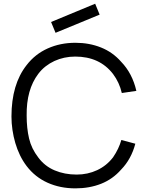

<svg xmlns="http://www.w3.org/2000/svg" viewBox="-20 -995 790 1030"><path d="M278 -819 254 -877 490.5 -975 514.5 -916.5ZM706 -224Q684 -141 630 -85.5Q585 -34 522.5 -9.2Q460 15.5 384.5 15.5Q302.5 15.5 235.2 -14.8Q168 -45 123 -104Q102.5 -131 87.2 -162.5Q72 -194 62 -228.2Q52 -262.5 46.8 -298.2Q41.5 -334 41.5 -370Q41.5 -543 123 -646Q168.5 -705 236 -735.2Q303.5 -765.5 384.5 -765.5Q459 -765.5 522 -740.2Q585 -715 630 -663.5Q690 -601.5 711.5 -507.5L633.5 -496Q620.5 -552.5 586.5 -598Q514.5 -691.5 383.5 -691.5Q353.5 -691.5 325.5 -685.5Q297.5 -679.5 272 -667.8Q246.5 -656 224.5 -638.8Q202.5 -621.5 185.5 -599Q121 -514 123 -375Q123 -307 136 -252Q148.5 -198 185.5 -150Q220 -103.5 273.2 -81Q326.5 -58.5 391.5 -58.5Q450.5 -58.5 501.2 -82.2Q552 -106 586.5 -151Q617.5 -196.5 631 -244Z"/></svg>

Font: Russisch Sans
Style: Regular
Weight: 400
Designer: Michael Sharanda (font) & Cristiano Sobral (main changes)
Foundry: Michael Sharanda
Version: Version 2.00;October 25, 2020;FontCreator 13.0.0.2681 64-bit